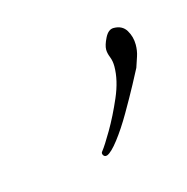

<svg xmlns="http://www.w3.org/2000/svg" viewBox="-40 -443 207 212"><g transform="rotate(-15 64.0 -337.0)"><path d="M61 -270Q58 -269 56.5 -271.5Q55 -274 57 -276Q61 -281 69.5 -295.5Q78 -310 86 -328.5Q94 -347 94 -363Q94 -369 92 -374Q90 -379 90 -383Q90 -388 94 -396Q98 -404 104 -404Q114 -404 118.5 -396.5Q123 -389 123 -380Q123 -373 121 -367Q119 -361 117 -355Q115 -351 108 -338Q101 -325 92 -309.5Q83 -294 74.5 -283Q66 -272 61 -270Z"/></g></svg>

Font: Waterfall
Style: Regular
Weight: 400
Designer: Robert E. Leuschke
Foundry: Robert E. Leuschke
Version: Version 1.010; ttfautohint (v1.8.3)